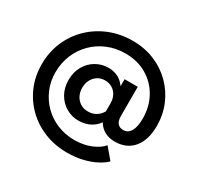

<svg xmlns="http://www.w3.org/2000/svg" viewBox="-190 -952 1404 1368"><g transform="rotate(30 512.0 -268.5)"><path d="M475.6 -44.2Q419.3 -44.2 372.5 -71.8Q325.7 -99.4 297.9 -148.3Q270 -197.2 270 -260.6Q270 -325.4 297.9 -374.3Q325.7 -423.2 372.7 -450.6Q419.7 -478 476.3 -478Q525.1 -478 562.5 -455.5Q599.8 -433.1 621.3 -393.2Q642.8 -353.3 642.8 -300.2Q642.8 -289.4 642 -278Q641.2 -266.5 638.4 -253.5L612.3 -265Q612.3 -301.9 597.7 -329.4Q583 -356.9 557.3 -372.4Q531.5 -387.9 497.9 -387.9Q463.8 -387.9 437.8 -371.1Q411.7 -354.4 396.9 -325.9Q382.1 -297.5 382.1 -260.6Q382.1 -224.8 397.1 -196.3Q412.2 -167.8 438.8 -151.1Q465.5 -134.4 501 -134.4Q538.2 -134.4 566.5 -151.5Q594.7 -168.6 611.4 -197.7Q628.1 -226.8 629.3 -261.7L657.9 -244.8Q667.3 -187.1 644.5 -141.7Q621.8 -96.2 577.1 -70.2Q532.4 -44.2 475.6 -44.2ZM743.4 3.6 818.8 93Q791.8 120.1 747.2 143.2Q702.6 166.2 644.3 180.1Q586.1 194 518.9 194Q418.1 194 332.4 159.5Q246.6 125 183 63Q119.4 1 83.9 -82Q48.4 -165 48.4 -262Q48.4 -362 84.8 -447.5Q121.2 -533 186.5 -596.5Q251.7 -660 339.3 -695.5Q427 -731 528.8 -731Q626 -731 708.1 -697.1Q790.2 -663.2 851 -602.7Q911.8 -542.2 945.5 -462.2Q979.1 -382.2 979.1 -290.5Q979.1 -174.8 924.8 -109.5Q870.6 -44.2 773.8 -44.2Q701.8 -44.2 657 -88.5Q612.3 -132.8 612.3 -205.9V-353.2L613.3 -356.7V-464.6H721.6V-225.6Q721.6 -184 738.6 -164.8Q755.6 -145.7 784.5 -145.7Q823.5 -145.7 844.6 -181.6Q865.7 -217.5 865.7 -284.7Q865.7 -383.4 822.8 -460.5Q779.9 -537.6 703.9 -582.3Q628 -626.9 528.6 -626.9Q450.7 -626.9 383.8 -599.1Q316.9 -571.4 267.2 -521.9Q217.5 -472.4 189.6 -405.7Q161.8 -339 161.8 -260.8Q161.8 -187.5 188.9 -123.8Q216 -60 264.2 -12Q312.4 36 377.4 62.9Q442.4 89.9 518.1 89.9Q591.9 89.9 651.8 65.7Q711.7 41.6 743.4 3.6Z"/></g></svg>

Font: Wix Madefor Display
Style: Regular
Weight: 400
Designer: Dalton Maag Ltd
Foundry: Dalton Maag Ltd
Version: Version 3.100